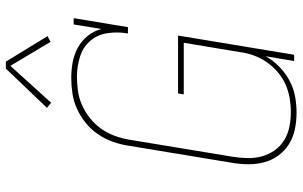

<svg xmlns="http://www.w3.org/2000/svg" viewBox="-204 -796 1009 640"><g transform="rotate(-90 300.0 -476.5)"><path d="M244 8Q216 8 189 2.5Q162 -3 139.5 -17Q117 -31 101.5 -52Q86 -73 79 -98.5Q72 -124 72 -152Q72 -180 77 -208L134 -553Q138 -579 147 -604.5Q156 -630 171.5 -653Q187 -676 209 -694Q231 -712 256 -723.5Q281 -735 307.5 -739Q334 -743 360 -743Q387 -743 413 -738Q439 -733 461.5 -720.5Q484 -708 500 -688Q516 -668 523 -643L538 -735H559L529 -554H508Q514 -588 509 -622Q504 -656 483 -680Q462 -704 430 -714Q398 -724 364 -724Q340 -724 315.5 -720.5Q291 -717 268 -706.5Q245 -696 224.5 -679.5Q204 -663 189.5 -642Q175 -621 166.5 -597.5Q158 -574 154 -550L97 -205Q93 -180 92.5 -155Q92 -130 98.5 -107Q105 -84 118.5 -65Q132 -46 152 -33.5Q172 -21 196.5 -16Q221 -11 246 -11Q246 -11 246 -11Q246 -11 246 -11Q269 -11 292.5 -15Q316 -19 338.5 -29Q361 -39 380 -55.5Q399 -72 413 -92.5Q427 -113 435 -135.5Q443 -158 446 -182L477 -368H305L308 -387H501L437 0H416L432 -95Q418 -70 397 -49.5Q376 -29 351 -15.5Q326 -2 298.5 3Q271 8 244 8ZM277 -810 260 -824 391 -961H414L499 -822L480 -812L400 -946Z"/></g></svg>

Font: Iosevka Curly Slab ThEx
Style: Italic
Weight: 100
Width: 7
Italic angle: -9°
Monospace: yes
Designer: Belleve Invis
Foundry: Belleve Invis
Version: Version 11.1.0; ttfautohint (v1.8.3)